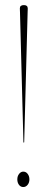

<svg xmlns="http://www.w3.org/2000/svg" viewBox="-20 -733 188 754"><path d="M74 -713Q89 -713 89 -699.5Q89 -696.5 88.8 -693.2Q88.5 -690 88.5 -685.5L75 -175Q75 -173 73.5 -173Q72 -173 72 -175L58.5 -685.5Q58.5 -689 58.2 -691.8Q58 -694.5 58 -700.5Q58 -713 74 -713ZM71.5 1.5Q61 1.5 54.5 -7.2Q48 -16 48 -28.5Q48 -41.5 55 -50.2Q62 -59 71.5 -59Q82 -59 88.8 -50Q95.5 -41 95.5 -28.5Q95.5 -16 88.5 -7.2Q81.5 1.5 71.5 1.5Z"/></svg>

Font: Fraunces 144pt Thin
Style: Regular
Weight: 100
Version: Version 1.000;[f99f86859]